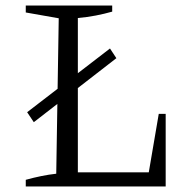

<svg xmlns="http://www.w3.org/2000/svg" viewBox="-20 -673 691 693"><path d="M553 -262H578V0H73V-24Q102 -32 129 -37.5Q156 -43 183 -46L192 -607L73 -628V-653H385V-631Q357 -623 326 -617Q295 -611 261 -608V-51H517ZM102 -232 78 -268 377 -498 400 -463Z"/></svg>

Font: Piazzolla Thin Light
Style: Regular
Weight: 300
Version: Version 2.005